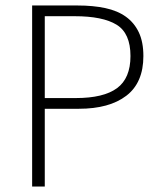

<svg xmlns="http://www.w3.org/2000/svg" viewBox="-20 -679 589 699"><path d="M97 0V-659H263Q319 -659 363.5 -649.5Q408 -640 438.5 -618Q469 -596 485.5 -561Q502 -526 502 -475Q502 -378 440 -330.5Q378 -283 267 -283H143V0ZM143 -322H256Q357 -322 406 -358Q455 -394 455 -475Q455 -558 404.5 -589Q354 -620 252 -620H143Z"/></svg>

Font: Giro Light
Style: Regular
Weight: 300
Designer: Paul D. Hunt
Foundry: Adobe Systems Incorporated
Version: Version 1.000;PS 1.0;hotconv 1.0.88;makeotf.lib2.5.647800